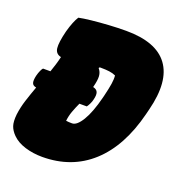

<svg xmlns="http://www.w3.org/2000/svg" viewBox="-132 -831 892 952"><g transform="rotate(20 314.5 -355.0)"><path d="M49 -403H88Q95 -423 101.5 -444Q108 -465 113 -487Q84 -493 80.5 -522Q77 -551 93 -615Q101 -644 109.5 -665Q118 -686 127 -700Q150 -705 191 -709.5Q232 -714 280.5 -717Q329 -720 373 -720Q532 -720 593 -637Q654 -554 613 -393L606 -365Q560 -182 454.5 -86Q349 10 194 10Q146 10 103.5 -3Q61 -16 35 -42Q15 -62 7.5 -84Q0 -106 4 -145Q9 -184 21.5 -223Q34 -262 49 -303Q31 -306 27 -319Q23 -332 29 -358Q33 -374 39 -387Q45 -400 49 -403ZM245 -199Q251 -198 259.5 -197.5Q268 -197 277 -197Q302 -197 329 -241.5Q356 -286 377 -369L380 -381Q390 -422 394 -448Q398 -474 396 -493Q381 -500 362 -502.5Q343 -505 318 -505Q314 -505 311 -505L307 -500Q321 -484 322.5 -462.5Q324 -441 314 -403V-402Q333 -398 338.5 -384.5Q344 -371 337 -344Q335 -334 329 -321.5Q323 -309 317 -301H278Q266 -275 257 -250.5Q248 -226 245 -199Z"/></g></svg>

Font: Recursive Mn Csl St XBk
Style: Italic
Weight: 1000
Italic angle: -15°
Monospace: yes
Version: Version 1.079;hotconv 1.0.112;makeotfexe 2.5.65598; ttfautoh